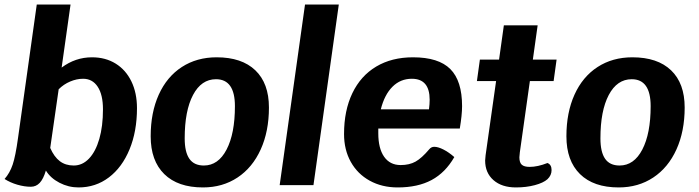

<svg xmlns="http://www.w3.org/2000/svg" viewBox="-44 -811 3063 841"><path d="M556 -337Q556 -236 523.5 -157Q491 -78 433 -34Q375 10 300 10Q256 10 216.5 -10.5Q177 -31 157 -64Q146 -27 130 -10Q114 7 91 7Q63 7 32 -2Q1 -11 -24 -27Q-1 -53 11.5 -90Q24 -127 35 -207L117 -791H265L226 -515Q286 -560 359 -560Q418 -560 462.5 -532.5Q507 -505 531.5 -454.5Q556 -404 556 -337ZM407 -332Q407 -396 384 -431Q361 -466 320 -466Q292 -466 263.5 -454Q235 -442 213 -420L176 -163Q193 -124 218 -105Q243 -86 279 -86Q317 -86 346 -116.5Q375 -147 391 -202.5Q407 -258 407 -332Z M616 -214Q616 -318 651.5 -396.5Q687 -475 752.5 -517.5Q818 -560 905 -560Q1015 -560 1074.5 -503Q1134 -446 1134 -340Q1134 -236 1098 -156.5Q1062 -77 996.5 -33.5Q931 10 845 10Q735 10 675.5 -48.5Q616 -107 616 -214ZM985 -346Q985 -464 902 -464Q838 -464 801.5 -395Q765 -326 765 -205Q765 -145 785.5 -115.5Q806 -86 849 -86Q912 -86 948.5 -156Q985 -226 985 -346Z M1292 -791H1440L1329 0H1181Z M1613 -248V-227Q1613 -161 1638.5 -124.5Q1664 -88 1711 -88Q1749 -88 1776 -103Q1803 -118 1836 -157Q1845 -168 1858 -168Q1875 -168 1898.5 -156Q1922 -144 1946 -123Q1907 -55 1846.5 -22.5Q1786 10 1698 10Q1629 10 1575.5 -19.5Q1522 -49 1492.5 -102Q1463 -155 1463 -224Q1463 -327 1499.5 -403Q1536 -479 1604 -519.5Q1672 -560 1765 -560Q1877 -560 1928.5 -508.5Q1980 -457 1980 -346Q1980 -308 1970 -248ZM1624 -332H1835Q1838 -355 1838 -374Q1838 -466 1760 -466Q1710 -466 1675 -431Q1640 -396 1624 -332Z M2233 -144Q2231 -128 2231 -122Q2231 -99 2241.5 -89.5Q2252 -80 2276 -80Q2311 -80 2354 -97Q2372 -90 2372 -66Q2372 -43 2354 -26Q2336 -10 2298.5 0Q2261 10 2216 10Q2154 10 2117.5 -22Q2081 -54 2081 -108Q2081 -115 2083 -131L2129 -456H2045L2058 -550H2142L2163 -700H2311L2290 -550H2394L2381 -456H2277Z M2437 -214Q2437 -318 2472.5 -396.5Q2508 -475 2573.5 -517.5Q2639 -560 2726 -560Q2836 -560 2895.5 -503Q2955 -446 2955 -340Q2955 -236 2919 -156.5Q2883 -77 2817.5 -33.5Q2752 10 2666 10Q2556 10 2496.5 -48.5Q2437 -107 2437 -214ZM2806 -346Q2806 -464 2723 -464Q2659 -464 2622.5 -395Q2586 -326 2586 -205Q2586 -145 2606.5 -115.5Q2627 -86 2670 -86Q2733 -86 2769.5 -156Q2806 -226 2806 -346Z"/></svg>

Font: Krub
Style: Bold Italic
Weight: 700
Italic angle: -8°
Designer: Ekaluck Peanpanawate
Foundry: Cadson Demak Co.,Ltd.
Version: Version 1.000; ttfautohint (v1.6)